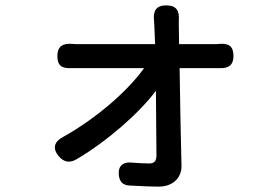

<svg xmlns="http://www.w3.org/2000/svg" viewBox="-20 -630 1020 713"><path d="M650 -195 647 -377H778C784 -377 790 -377 797 -377C830 -376 847 -389 847 -422C847 -458 830 -470 794 -467C787 -466 781 -466 775 -466H645L644 -537C644 -542 644 -548 644 -553C647 -591 635 -610 597 -610C560 -610 548 -590 552 -553C552 -547 553 -542 553 -537L556 -466H414H272C265 -466 256 -466 248 -467C212 -470 193 -457 193 -421C193 -387 210 -375 244 -377C254 -377 264 -377 274 -377H515C456 -294 340 -192 217 -123C181 -105 173 -79 199 -49C218 -27 240 -24 265 -39C380 -107 498 -211 559 -293L561 -53C561 -33 553 -23 535 -23C519 -23 496 -24 472 -26C439 -30 419 -16 421 17C423 44 435 58 462 59C498 61 539 63 570 63C619 63 654 33 654 -13Z"/></svg>

Font: GenSenRounded2 TW M
Style: Regular
Weight: 500
Version: Version 2.100;PS 2.1;hotconv 16.6.51;makeotf.lib2.5.65220 DE